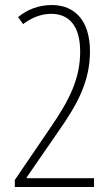

<svg xmlns="http://www.w3.org/2000/svg" viewBox="-20 -744 441 764"><path d="M354 0V-35H86V-38L215 -225C287 -328 338 -419 338 -540C338 -659 280 -724 186 -724C133 -724 87 -705 52 -676L72 -648C103 -672 142 -689 184 -689C253 -689 299 -643 299 -539C299 -431 256 -346 184 -241L39 -28V0Z"/></svg>

Font: Noto Sans Hebrew ExtraCondensed ExtraLight
Style: Regular
Weight: 200
Width: 2
Designer: Monotype Design Team
Foundry: Monotype Imaging Inc.
Version: Version 2.004